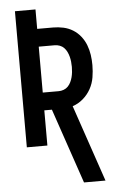

<svg xmlns="http://www.w3.org/2000/svg" viewBox="-62 -777 624 1033"><g transform="rotate(-5 250.0 -260.0)"><path d="M465 215H349L211 -190H170V0H59V-735H170V-630H256Q284 -630 311.5 -624Q339 -618 362.5 -603.5Q386 -589 403.5 -567Q421 -545 431 -519Q441 -493 445 -465.5Q449 -438 449 -410Q449 -377 443.5 -344Q438 -311 422 -282Q406 -253 380.5 -231Q355 -209 324 -199ZM256 -286Q270 -286 283.5 -291Q297 -296 306.5 -306Q316 -316 322 -328.5Q328 -341 331.5 -354.5Q335 -368 336.5 -382Q338 -396 338 -410Q338 -424 336.5 -438Q335 -452 331.5 -465.5Q328 -479 322 -491.5Q316 -504 306.5 -514Q297 -524 283.5 -529Q270 -534 256 -534H170V-286Z"/></g></svg>

Font: Iosevka Custom
Style: Bold
Weight: 700
Monospace: yes
Designer: Belleve Invis
Foundry: Belleve Invis
Version: Version 30.3.3; ttfautohint (v1.8.3)